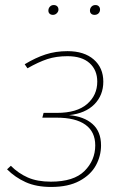

<svg xmlns="http://www.w3.org/2000/svg" viewBox="-20 -732 503 762"><path d="M390 -408Q390 -354 354.5 -318Q319 -282 254 -275Q313 -270 347 -240Q381 -210 381 -155Q381 -113 360.5 -75.5Q340 -38 295.5 -14Q251 10 183 10Q124 10 82 -9Q40 -28 8 -60L23 -74Q53 -44 90.5 -27.5Q128 -11 182 -11Q273 -11 315.5 -53.5Q358 -96 358 -155Q358 -209 319 -237Q280 -265 205 -265H148L153 -284H206Q285 -284 325.5 -319Q366 -354 366 -408Q366 -454 335.5 -481.5Q305 -509 248 -509Q203 -509 168 -497.5Q133 -486 89 -461L78 -477Q121 -503 161 -516Q201 -529 248 -529Q314 -529 352 -496Q390 -463 390 -408ZM172 -690Q172 -699 178 -705.5Q184 -712 193 -712Q202 -712 207 -707Q212 -702 212 -694Q212 -686 205.5 -679.5Q199 -673 190 -673Q182 -673 177 -677.5Q172 -682 172 -690ZM337 -690Q337 -699 343 -705.5Q349 -712 359 -712Q367 -712 372 -707Q377 -702 377 -694Q377 -685 371 -679Q365 -673 355 -673Q347 -673 342 -677.5Q337 -682 337 -690Z"/></svg>

Font: FiraGO Thin
Style: Italic
Weight: 100
Italic angle: -8°
Designer: bBox Type GmbH
Foundry: bBox Type GmbH
Version: Version 1.001